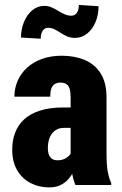

<svg xmlns="http://www.w3.org/2000/svg" viewBox="-20 -770 509 799"><path d="M273.9 -127.4V-365.2Q273.9 -388.7 269.5 -401.6Q265.1 -414.6 255.9 -420.4Q246.6 -426.3 231.4 -426.3Q216.8 -426.3 207 -419.7Q197.3 -413.1 193.1 -400.1Q189 -387.2 189 -367.7H40Q40 -403.3 53.7 -434.3Q67.4 -465.3 93.3 -488.8Q119.1 -512.2 155.5 -525.1Q191.9 -538.1 237.3 -538.1Q290.5 -538.1 332.5 -520.5Q374.5 -502.9 398.9 -464.6Q423.3 -426.3 423.3 -363.8V-130.9Q423.3 -82.5 428.5 -55.4Q433.6 -28.3 442.9 -8.3V0H293.9Q283.7 -23.4 278.8 -57.6Q273.9 -91.8 273.9 -127.4ZM291.5 -322.8 292 -237.8H246.1Q228.5 -237.8 216.1 -231Q203.6 -224.1 195.3 -212.6Q187 -201.2 183.1 -186.5Q179.2 -171.9 179.2 -155.8Q179.2 -135.7 184.3 -124.3Q189.5 -112.8 198.2 -107.9Q207 -103 218.8 -103Q239.3 -103 253.7 -111.6Q268.1 -120.1 274.9 -132.3Q281.7 -144.5 278.8 -153.8L303.7 -95.2Q296.4 -77.1 287.4 -58.8Q278.3 -40.5 264.9 -24.9Q251.5 -9.3 231.9 0.2Q212.4 9.8 184.1 9.8Q142.1 9.8 107.2 -8.3Q72.3 -26.4 51.5 -61.5Q30.8 -96.7 30.8 -147Q30.8 -185.5 43 -217.8Q55.2 -250 80.6 -273.4Q106 -296.9 146.7 -309.8Q187.5 -322.8 244.6 -322.8ZM308.1 -749.5 390.1 -744.1Q390.1 -708.5 377.7 -678.5Q365.2 -648.4 342.8 -630.4Q320.3 -612.3 292 -612.3Q273.4 -612.3 259 -618.7Q244.6 -625 232.2 -633.3Q219.7 -641.6 207.3 -647.9Q194.8 -654.3 179.2 -654.3Q167 -654.3 158.2 -642.8Q149.4 -631.3 149.4 -608.9L67.4 -613.8Q67.4 -648.4 79.8 -678.7Q92.3 -709 114.3 -727.3Q136.2 -745.6 165 -745.6Q180.2 -745.6 194.3 -739.5Q208.5 -733.4 221.7 -725.1Q234.9 -716.8 248.8 -710.7Q262.7 -704.6 277.8 -704.6Q290 -704.6 299.1 -715.8Q308.1 -727.1 308.1 -749.5Z"/></svg>

Font: Roboto Condensed ExtraBold
Style: Regular
Weight: 800
Designer: Christian Robertson
Foundry: Google
Version: Version 3.008; 2023